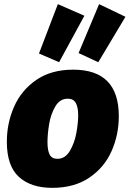

<svg xmlns="http://www.w3.org/2000/svg" viewBox="-20 -891 625 926"><path d="M553 -331Q553 -241 518 -162Q483 -83 410.5 -34Q338 15 232 15Q129 15 71 -38Q13 -91 13 -207Q13 -297 48 -376.5Q83 -456 155 -505.5Q227 -555 333 -555Q553 -555 553 -331ZM209 -205Q209 -166 219.5 -145.5Q230 -125 257 -125Q294 -125 316.5 -162.5Q339 -200 348 -248.5Q357 -297 357 -336Q357 -374 345.5 -394.5Q334 -415 307 -415Q269 -415 247 -378Q225 -341 217 -292.5Q209 -244 209 -205ZM387 -815 265 -591 168 -633 259 -871ZM585 -810 454 -591 359 -635 458 -871Z"/></svg>

Font: Bitter Pro Black
Style: Italic
Weight: 900
Italic angle: -9°
Designer: Sol Matas, and Bitter project Authors
Foundry: Sol Matas
Version: Version 1.010